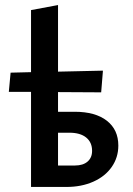

<svg xmlns="http://www.w3.org/2000/svg" viewBox="-20 -741 528 761"><path d="M449 -164Q449 -117 423 -79.5Q397 -42 350 -21Q303 0 243 0H103V-377H15L22 -453L103 -455V-701L210 -721V-457L388 -461L381 -375L210 -376V-298H276Q358 -298 403.5 -262.5Q449 -227 449 -164ZM345 -143Q345 -177 321.5 -196Q298 -215 255 -215H210V-85H277Q309 -85 327 -100.5Q345 -116 345 -143Z"/></svg>

Font: Ysabeau Infant
Style: Bold
Weight: 700
Designer: Christian Thalmann (Catharsis Fonts)
Version: Version 0.003